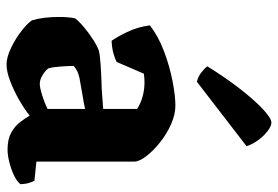

<svg xmlns="http://www.w3.org/2000/svg" viewBox="-148 -678 829 572"><g transform="rotate(90 266.0 -391.5)"><path d="M172 3Q150 3 122 -10.5Q94 -24 71 -42Q48 -60 40 -73Q30 -106 30 -154Q30 -167 31 -179Q32 -191 34 -201Q43 -213 61.5 -228.5Q80 -244 100 -256.5Q120 -269 131 -272Q141 -275 169 -277Q197 -279 228 -280Q240 -280 243.5 -280.5Q247 -281 251 -281Q255 -281 266 -282Q277 -283 304 -285V-386Q287 -397 266.5 -402.5Q246 -408 225 -408Q211 -408 199 -406L164 -325Q157 -321 140.5 -316Q124 -311 101 -310Q90 -325 75 -356Q60 -387 55 -424Q87 -449 132 -466Q177 -483 221 -491.5Q265 -500 294 -500Q321 -500 350 -487Q379 -474 404 -454Q429 -434 445 -413Q461 -392 461 -377V-86L518 -80Q521 -75 524.5 -63.5Q528 -52 528 -38Q519 -27 500.5 -18.5Q482 -10 461.5 -5Q441 0 425 0Q395 0 375.5 -10.5Q356 -21 344 -36.5Q332 -52 324 -66Q306 -51 278 -35Q250 -19 221.5 -8Q193 3 172 3ZM229 -96Q241 -96 264.5 -103.5Q288 -111 304 -119V-231Q296 -229 285 -227Q274 -225 261 -223Q236 -219 213 -214.5Q190 -210 176 -197Q176 -184 177.5 -160.5Q179 -137 183 -122Q189 -113 203 -104.5Q217 -96 229 -96ZM223 -564Q207 -568 194.5 -578Q182 -588 177 -595Q213 -653 246.5 -695.5Q280 -738 306 -762Q332 -786 345 -786Q355 -786 369 -775.5Q383 -765 396 -748Q409 -731 415 -712Z"/></g></svg>

Font: Texturina 72pt Black
Style: Regular
Weight: 900
Designer: Guillermo Torres Carreño
Foundry: Omnibus-Type
Version: Version 1.002; ttfautohint (v1.8.3)